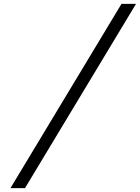

<svg xmlns="http://www.w3.org/2000/svg" viewBox="-20 -770 722 991"><path d="M607 -750H682L109 201H34Z"/></svg>

Font: Teachers[wght] Italic
Style: Regular
Weight: 400
Designer: Alfredo Marco Pradil & Chank Diesel
Version: Version 1.000;Glyphs 3.1.2 (3151)